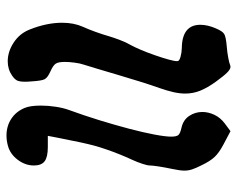

<svg xmlns="http://www.w3.org/2000/svg" viewBox="-90 -546 741 601"><g transform="rotate(-90 280.5 -245.5)"><path d="M125 -591.3Q141.1 -595.7 156.7 -595.7Q186 -595.7 209 -580.8Q231.9 -565.9 243.2 -538.6Q250.5 -521 250.5 -487.8Q250.5 -465.3 246.8 -441.4Q243.2 -417.5 236.3 -398.9Q219.7 -353.5 204.8 -305.2Q189.9 -256.8 178.2 -212.4Q166.5 -168 159.9 -133.1Q153.3 -98.1 153.3 -80.1Q153.3 -63.5 158.4 -57.6Q163.6 -51.8 181.2 -47.9Q205.6 -42.5 218 -23.9Q230.5 -5.4 230.5 17.6Q230.5 36.1 221.7 54.9Q212.9 73.7 194.8 87.4L170.4 105.5L127.9 83Q103 69.8 89.8 55.9Q76.7 42 64 15.6Q54.7 -2.9 50.8 -14.6Q46.9 -26.4 46.9 -38.6Q46.9 -52.7 52.7 -79.6Q57.1 -100.6 60.1 -120.1Q63 -139.6 63 -147Q63 -154.3 68.1 -169.9Q73.2 -185.5 80.1 -200.7Q87.4 -215.8 96.9 -239.3Q106.4 -262.7 112.8 -281.7Q120.1 -302.7 124.8 -319.8Q129.4 -336.9 135 -362.3Q140.6 -387.7 149.4 -433.1L155.8 -466.3H120.6Q89.4 -466.3 76.2 -476.3Q63 -486.3 63 -509.8Q63 -537.1 81.1 -560.8Q99.1 -584.5 125 -591.3ZM344.2 -578.1Q363.8 -591.8 389.2 -591.8Q419.4 -591.8 448 -573Q476.6 -554.2 488.8 -522.5Q509.8 -469.7 509.8 -421.4Q509.8 -384.8 497.1 -356.4Q489.7 -340.3 481.4 -317.4Q473.1 -294.4 468.3 -277.3Q463.4 -260.7 455.8 -240.7Q448.2 -220.7 441.4 -209.5Q434.1 -196.3 425 -175Q416 -153.8 408 -130.6Q399.9 -107.4 394.8 -88.9Q389.6 -70.3 389.6 -62Q389.6 -59.6 390.1 -58.6Q391.6 -54.2 403.6 -50.8Q415.5 -47.4 430.7 -46.9Q503.4 -45.9 503.4 11.2Q503.4 33.7 492.2 59.6Q483.4 80.6 474.4 85.9Q465.3 91.3 435.5 93.8Q417.5 95.2 400.4 98.4Q383.3 101.6 377 104.5Q374 105.5 372.1 105.5Q364.3 105.5 353.8 95Q343.3 84.5 325.2 59.6Q306.2 33.2 297.1 10.7Q288.1 -11.7 288.1 -36.1Q288.1 -53.2 292.5 -72.8Q296.9 -92.3 305.2 -116.2Q312.5 -136.2 324.5 -174.1Q336.4 -211.9 346.2 -245.6Q356 -279.3 365.7 -311.3Q375.5 -343.3 378.9 -354.5Q382.8 -365.7 385 -383.1Q387.2 -400.4 387.2 -413.1Q387.2 -433.1 381.8 -441.4Q376.5 -449.7 357.9 -458Q337.9 -466.8 333 -476.3Q328.1 -485.8 326.2 -517.6Q325.7 -523.4 325.4 -528.3Q325.2 -533.2 325.2 -537.6Q325.2 -555.2 329.3 -563Q333.5 -570.8 344.2 -578.1Z"/></g></svg>

Font: Panchanan Regular
Style: Regular
Weight: 500
Designer: Panchanan Karmakar
Foundry: Dr Anirban Mitra
Version: Version 0.500; ttfautohint (v1.8.4.7-5d5b)